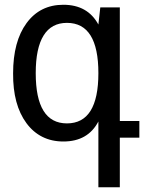

<svg xmlns="http://www.w3.org/2000/svg" viewBox="-20 -578 640 806"><path d="M393 -68Q349 16 246 16Q197 16 158 -3.5Q119 -23 91 -61Q34 -138 35 -270Q35 -404 91.5 -481Q148 -558 246 -558Q348 -558 393 -475L401 -547H483V-70H565V0H483V208H393ZM261 -60Q393 -60 393 -271Q393 -482 261 -482Q196 -482 163 -429Q130 -376 130 -271Q130 -60 261 -60Z"/></svg>

Font: PlemolJP35 Console
Style: Regular
Weight: 400
Version: v2.0.3; ttfautohint (v1.8.4.7-5d5b-dirty) -l 6 -r 45 -G 200 